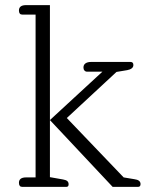

<svg xmlns="http://www.w3.org/2000/svg" viewBox="-20 -730 598 750"><path d="M54 -16Q54 -37 82 -37H119V-673H67Q54 -673 54 -689Q54 -710 82 -710H175V-38L226 -29Q238 -27 243 -22.5Q248 -18 248 -10Q248 0 239 0H67Q54 0 54 -16ZM175 -261 380 -450H320Q314 -450 310 -454.5Q306 -459 306 -466Q306 -477 314 -482.5Q322 -488 335 -488H490Q501 -488 501 -476Q501 -468 494.5 -463Q488 -458 477 -456L435 -449L241 -269L463 -37L505 -30Q529 -27 529 -11Q529 0 519 0H420Z"/></svg>

Font: Maitree Light
Style: Regular
Weight: 300
Designer: CadsonDemak Team
Foundry: CadsonDemak
Version: Version 1.001